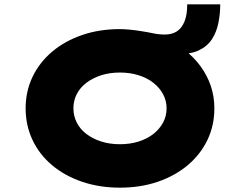

<svg xmlns="http://www.w3.org/2000/svg" viewBox="-20 -854 1104 884"><path d="M532 10Q437 10 357 -17.5Q277 -45 219 -94Q161 -143 129.5 -210Q98 -277 98 -355Q98 -434 130 -500.5Q162 -567 220 -616Q278 -665 357.5 -692.5Q437 -720 532 -720Q550 -720 577 -717.5Q604 -715 634 -710Q660 -706 686 -700.5Q712 -695 739 -695Q771 -695 793.5 -709Q816 -723 829 -754Q842 -785 842 -834H994Q994 -791 985.5 -748.5Q977 -706 955.5 -673Q934 -640 894 -621.5Q854 -603 792 -606L828 -625Q872 -592 903 -549.5Q934 -507 950.5 -458.5Q967 -410 967 -355Q967 -276 935 -209.5Q903 -143 845 -94Q787 -45 707.5 -17.5Q628 10 532 10ZM532 -190Q579 -190 618.5 -202.5Q658 -215 686.5 -237.5Q715 -260 731 -290Q747 -320 747 -355Q747 -390 731 -420Q715 -450 686.5 -472.5Q658 -495 618.5 -507.5Q579 -520 532 -520Q485 -520 446 -507.5Q407 -495 378 -473Q349 -451 333.5 -421Q318 -391 318 -355Q318 -320 333.5 -289.5Q349 -259 378 -237Q407 -215 446 -202.5Q485 -190 532 -190Z"/></svg>

Font: Lexend Peta Black
Style: Regular
Weight: 900
Version: Version 1.007